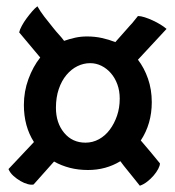

<svg xmlns="http://www.w3.org/2000/svg" viewBox="-20 -655 556 611"><path d="M88 -203Q56 -253 56 -321Q56 -364 70.5 -403.5Q85 -443 108 -472L41 -552Q43 -561 49.5 -573Q56 -585 64.5 -596.5Q73 -608 82 -618.5Q91 -629 99 -635Q108 -619 121 -602Q134 -585 148 -568Q159 -554 167 -545.5Q175 -537 184 -525Q201 -531 219 -535Q237 -539 257 -539Q282 -539 304.5 -534Q327 -529 347 -521L393 -573Q401 -581 408.5 -591Q416 -601 419 -604Q428 -604 440.5 -600Q453 -596 466 -590Q479 -584 490.5 -577Q502 -570 510 -563L419 -465Q439 -439 451 -404.5Q463 -370 463 -330Q463 -261 428 -208Q443 -191 459 -171.5Q475 -152 489 -135Q489 -128 483.5 -117.5Q478 -107 469 -96.5Q460 -86 448.5 -77Q437 -68 425 -64L405 -89Q394 -103 384 -115Q374 -127 363 -142Q317 -114 260 -114Q229 -114 202 -121Q175 -128 152 -141L87 -68Q80 -66 68.5 -69Q57 -72 45 -79Q33 -86 22.5 -95.5Q12 -105 7 -117ZM252 -201Q275 -201 295 -212Q315 -223 329.5 -242.5Q344 -262 352.5 -287Q361 -312 361 -341Q361 -366 353.5 -386.5Q346 -407 333 -422Q320 -437 303 -445.5Q286 -454 267 -454Q246 -454 226.5 -444.5Q207 -435 191.5 -416.5Q176 -398 167 -371.5Q158 -345 158 -312Q158 -264 184 -232.5Q210 -201 252 -201Z"/></svg>

Font: Lusitana
Style: Bold
Weight: 700
Designer: Ana Paula Megda
Foundry: Ana Paula Megda
Version: Version 1.000; ttfautohint (v1.1) -l 8 -r 50 -G 200 -x 14 -D